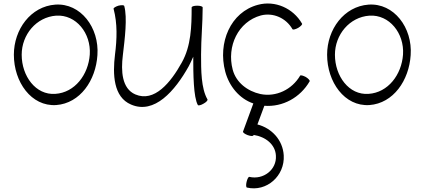

<svg xmlns="http://www.w3.org/2000/svg" viewBox="-20 -575 2371 1080"><path d="M296 16C431 6 519 -123 528 -265C539 -419 434 -559 291 -549C153 -539 58 -410 58 -267C58 -114 156 25 296 16ZM102 -267C102 -380 184 -479 296 -487C408 -494 493 -388 485 -268C477 -155 401 -54 291 -47C181 -39 102 -147 102 -267Z M619 -525C641 -442 638 -355 627 -269C613 -156 618 -29 717 13C848 70 964 -63 1042 -203C1051 -220 1059 -238 1067 -256C1067 -160 1068 -28 1093 16C1096 20 1110 17 1125 8C1140 0 1150 -11 1147 -16C1111 -78 1111 -180 1111 -267C1111 -356 1120 -444 1120 -533C1120 -539 1106 -543 1089 -543C1072 -543 1058 -539 1058 -533C1058 -427 1055 -317 1003 -224C940 -110 848 2 741 -44C665 -77 660 -176 671 -264C682 -357 697 -475 679 -541C678 -547 663 -547 646 -543C630 -538 617 -530 619 -525Z M1679 -442C1629 -529 1527 -574 1431 -548C1276 -507 1204 -334 1247 -172C1269 -90 1326 -20 1405 7L1347 165C1345 170 1357 179 1373 185C1390 191 1404 192 1406 186L1407 184C1473 194 1529 237 1532 301C1537 379 1462 438 1383 420C1378 418 1371 431 1367 448C1363 465 1364 479 1369 480C1480 506 1583 414 1576 299C1571 213 1509 146 1428 125L1467 20C1570 28 1669 -26 1722 -118C1724 -122 1715 -133 1700 -142C1685 -150 1670 -154 1668 -149C1622 -71 1533 -28 1445 -46C1372 -62 1308 -111 1289 -183C1254 -315 1320 -453 1447 -488C1516 -506 1589 -474 1625 -411C1628 -406 1642 -410 1657 -418C1672 -427 1682 -438 1679 -442Z M2058 16C2193 6 2281 -123 2290 -265C2301 -419 2196 -559 2053 -549C1915 -539 1820 -410 1820 -267C1820 -114 1918 25 2058 16ZM1864 -267C1864 -380 1946 -479 2058 -487C2170 -494 2255 -388 2247 -268C2239 -155 2163 -54 2053 -47C1943 -39 1864 -147 1864 -267Z"/></svg>

Font: Nupuram ExtraLight
Style: Regular
Weight: 200
Designer: Santhosh Thottingal (santhosh.thottingal@gmail.com)
Foundry: SMC
Version: Version 1.000